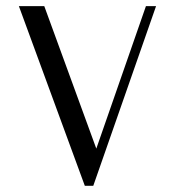

<svg xmlns="http://www.w3.org/2000/svg" viewBox="-20 -600 566 620"><path d="M123 -580.1 291 -120.1 451.2 -580.1H483.9L281.2 0H253.9L41 -580.1Z"/></svg>

Font: SimahzazaarabicW05-Light
Style: Regular
Weight: 300
Designer: Ahmed zaza
Foundry: Ahmed zaza
Version: Version 1.001